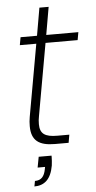

<svg xmlns="http://www.w3.org/2000/svg" viewBox="-59 -717 476 953"><g transform="rotate(-5 178.5 -240.0)"><path d="M62 -504H144L80 -145C77 -130 76 -114 76 -99C76 -28 113 0 193 0H261L268 -40H208C147 -40 122 -57 122 -105C122 -118 123 -132 126 -145L190 -504H350L357 -543H197L221 -681H175L151 -543H69ZM73 201C122 201 156 174 168 105C170 88 171 75 171 64C171 61 171 58 171 56H107L97 109H134L132 120C125 156 110 174 78 174Z"/></g></svg>

Font: Momo Neue ExtLt
Style: Italic
Weight: 200
Italic angle: -10°
Designer: Ninad Kale (Devanagari), Jonny Pinhorn (Latin)
Foundry: Indian Type Foundry
Version: 4.004